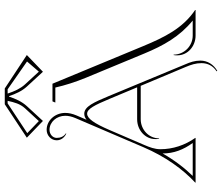

<svg xmlns="http://www.w3.org/2000/svg" viewBox="-83 -757 931 805"><g transform="rotate(-90 382.5 -354.5)"><path d="M382.1 -782C390.7 -755.8 402.7 -728.3 422.2 -707.2L484.1 -640L554.3 -707.5L414.1 -800H347.9L207.7 -707.5L277.9 -640L339.8 -707.2C359.3 -728.3 371.3 -755.8 379.9 -782ZM362.2 -788C356.1 -760 349.6 -735.5 331 -715.3L277.4 -657.1L226.8 -705.7L351.5 -788ZM392.8 -788H410.5L527.2 -706.7L484.6 -657.1L431 -715.3C413.4 -734.4 401.9 -760.3 393.5 -785.8ZM20 0H206L207 -1C176 -45 159.4 -95.5 159.4 -147.4C159.4 -171.3 167.7 -193 177.2 -215.1L240 -361C267.8 -425.5 288.4 -454.7 308.3 -454.7C328.3 -454.7 344.2 -423.7 370.8 -360L418.9 -245H285C239 -245 201.9 -211 201.9 -169C201.9 -164 201.9 -159 202.9 -153H204.9C204.9 -195.5 241 -230 285 -230H425.1L504 -42C513.5 -19.4 520.3 0.8 520.3 25C520.3 51.4 508.2 74.1 486 88L488 91C514.6 75.4 530.9 50.1 530.9 20.1C530.9 -3.1 524.4 -22.5 515 -44L381.9 -364.6C356.6 -425.2 338.4 -466.7 308.3 -466.7C299.1 -466.7 290.8 -463.4 282.9 -457.1L301 -499.3C308.1 -515.9 311.6 -531.9 311.6 -546.4C311.6 -589.4 279.9 -624.4 240.8 -624.4C216.5 -624.4 196.8 -605.5 196.8 -582.3C196.8 -564.7 207.8 -550.1 224.7 -542L225.7 -544C212.8 -552.2 206.8 -566.3 206.8 -582.3C206.8 -598.9 222 -612.4 240.8 -612.4C273.3 -612.4 299.6 -582.8 299.6 -546.4C299.6 -533.8 296.6 -519.3 290 -504L168 -219C128.3 -126.3 76 -54 19 -1ZM434 -600H360L355 -588H418C427.3 -546.7 441 -504 459 -460L560.4 -215.4C594.2 -133.8 631.8 -66.9 698.8 -12H636C592 -12 556 -48 556 -92H554C553 -86 553 -81 553 -76C553 -34 590 0 636 0H743V-2C667 -53 628.9 -129.8 591.5 -220ZM141.6 -138.2C141.6 -90.8 157.5 -51.1 185.5 -12H47.4C81.9 -47.5 113.6 -89 141.6 -138.2Z"/></g></svg>

Font: SortefaxS01
Style: Medium
Weight: 500
Designer: gluk
Foundry: gluk
Version: Version 0.261